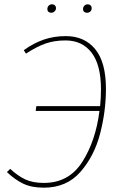

<svg xmlns="http://www.w3.org/2000/svg" viewBox="-20 -858 568 888"><path d="M470 -447Q470 -344 443 -240Q416 -136 352 -63Q288 10 183 10Q126 10 87.5 -8.5Q49 -27 12 -62L27 -77Q63 -44 97.5 -28Q132 -12 183 -12Q299 -12 361 -110Q423 -208 440 -345H145L148 -367H443Q447 -404 447 -445Q447 -558 403.5 -614.5Q360 -671 283 -671Q232 -671 191.5 -657Q151 -643 100 -610L90 -626Q136 -659 183 -675Q230 -691 284 -691Q371 -691 420.5 -630.5Q470 -570 470 -447ZM199 -816Q199 -825 205 -831.5Q211 -838 220 -838Q229 -838 234 -833Q239 -828 239 -820Q239 -812 232.5 -805.5Q226 -799 217 -799Q209 -799 204 -803.5Q199 -808 199 -816ZM364 -816Q364 -825 370 -831.5Q376 -838 386 -838Q394 -838 399 -833Q404 -828 404 -820Q404 -811 398 -805Q392 -799 382 -799Q374 -799 369 -803.5Q364 -808 364 -816Z"/></svg>

Font: Fira Sans Thin
Style: Italic
Weight: 250
Italic angle: -8°
Designer: Carrois Corporate & Edenspiekermann AG
Foundry: Carrois Corporate GbR & Edenspiekermann AG
Version: Version 4.203